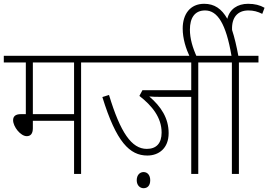

<svg xmlns="http://www.w3.org/2000/svg" viewBox="-20 -916 1413 1011"><path d="M407 -587H510V-622H0V-587H116V-315H90C60 -315 49 -302 49 -283C49 -249 88 -199 121 -199C140 -199 153 -211 153 -241V-280H370V0H407ZM370 -587V-315H153V-587Z M1024 -587H1126V-622H496V-587H987V-441H730L714 -411C781 -359 831 -297 831 -218C831 -161 803 -132 753 -132C673 -132 614 -218 554 -416L519 -405C592 -168 663 -97 756 -97C815 -97 868 -134 868 -215C868 -294 828 -355 766 -408C784 -406 806 -406 827 -406H987V0H1024ZM700 33C700 60 717 75 736 75C756 75 771 62 771 33C771 7 757 -10 736 -10C716 -10 700 6 700 33Z M1238 -587H1341V-622H1235C1226 -671 1215 -719 1202 -758C1199 -823 1230 -861 1288 -861C1315 -861 1337 -855 1361 -843L1373 -875C1349 -889 1321 -896 1286 -896C1231 -896 1189 -868 1177 -817C1147 -870 1109 -896 1055 -896C981 -896 942 -841 942 -766C942 -712 959 -660 980 -615H1017C994 -665 980 -713 980 -760C980 -820 1004 -861 1060 -861C1125 -861 1170 -792 1199 -622H1113V-587H1201V0H1238Z"/></svg>

Font: Noto Sans Devanagari SemiCondensed ExtraLight
Style: Regular
Weight: 200
Width: 4
Designer: Jelle Bosma - Monotype Design Team
Foundry: Monotype Imaging Inc.
Version: Version 2.004